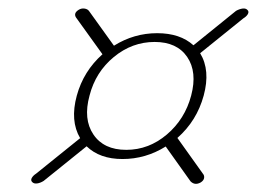

<svg xmlns="http://www.w3.org/2000/svg" viewBox="-20 -574 615 460"><path d="M57 -138Q53 -142 56.2 -147.8Q59.5 -153.5 66.5 -158L172 -243Q147.5 -284.5 164 -345Q180 -403.5 225.5 -444L164 -529.5Q154 -541.5 168.5 -550.5Q175 -554.5 182.2 -553.5Q189.5 -552.5 193 -548L253 -464.5Q301 -494.5 356.5 -494.5Q411.5 -494.5 443.5 -465.5L545.5 -548Q553.5 -552.5 561.2 -553.5Q569 -554.5 573 -550Q577 -546 573.8 -540.2Q570.5 -534.5 563 -530L459.5 -446.5Q484.5 -405.5 468 -345Q451.5 -284.5 405 -243.5L466 -158Q470 -153.5 469 -147.5Q468 -141.5 461 -137Q447 -129 436.5 -139.5L377 -223Q329 -193 273.5 -193Q219 -193 187.5 -223.5L84.5 -140.5Q76.5 -135.5 68.8 -134.5Q61 -133.5 57 -138ZM282.5 -215Q336.5 -215 379.8 -251.8Q423 -288.5 438 -345Q453 -401.5 428.5 -437.5Q404 -473.5 350.5 -473.5Q296.5 -473.5 252.8 -437.5Q209 -401.5 194.5 -345Q179 -288.5 203.8 -251.8Q228.5 -215 282.5 -215Z"/></svg>

Font: Fraunces 9pt S000 Thin
Style: Italic
Weight: 100
Italic angle: -16°
Version: Version 1.000; ttfautohint (v1.8.3)